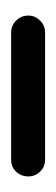

<svg xmlns="http://www.w3.org/2000/svg" viewBox="102 -778 101 345"><g transform="rotate(-90 152.5 -605.5)"><path d="M8 -605Q8 -618 16.5 -627Q25 -636 38 -636H267Q279 -636 288 -627Q297 -618 297 -605Q297 -593 288 -584Q279 -575 267 -575H38Q25 -575 16.5 -584Q8 -593 8 -605Z"/></g></svg>

Font: 寒蝉全圆体
Style: Regular
Weight: 400
Designer: Warren2060
      Designed by Motoya company      

      [Varela Round]
      Joe Prince(Latin component); Avraham Cornf
Foundry: ChillType
Version: Version 3.200